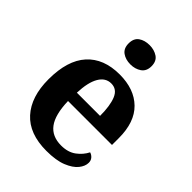

<svg xmlns="http://www.w3.org/2000/svg" viewBox="-220 -886 1013 1013"><g transform="rotate(45 286.0 -380.0)"><path d="M306 10Q178 10 112.5 -62.5Q47 -135 47 -265Q47 -406 111.5 -477.5Q176 -549 295 -549Q404 -549 466.5 -488Q529 -427 529 -308V-257H201Q204 -157 238.5 -111Q273 -65 341 -65Q392 -65 425 -89.5Q458 -114 475 -148Q489 -144 499 -132.5Q509 -121 509 -104Q509 -78 488 -52Q467 -26 422.5 -8Q378 10 306 10ZM376 -321Q376 -397 358 -440.5Q340 -484 297 -484Q255 -484 230.5 -442.5Q206 -401 203 -321ZM297 -626Q261 -626 236.5 -643.5Q212 -661 212 -698Q212 -736 236.5 -753Q261 -770 297 -770Q332 -770 357.5 -753Q383 -736 383 -698Q383 -661 357.5 -643.5Q332 -626 297 -626Z"/></g></svg>

Font: Noto Serif Myanmar
Style: Bold
Weight: 700
Designer: Ben Mitchell and the Monotype Design Team
Foundry: Monotype Imaging Inc.
Version: Version 2.106; ttfautohint (v1.8.4.7-5d5b)